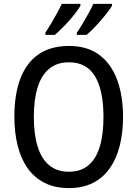

<svg xmlns="http://www.w3.org/2000/svg" viewBox="-20 -962 710 992"><path d="M615.7 -357.9Q615.7 -277.3 598.9 -210Q582 -142.6 547.6 -93.3Q513.2 -43.9 460.4 -17.1Q407.7 9.8 335.9 9.8Q262.7 9.8 209.5 -17.6Q156.2 -44.9 121.8 -94.2Q87.4 -143.6 70.8 -211.2Q54.2 -278.8 54.2 -358.9Q54.2 -474.6 85.4 -556.4Q116.7 -638.2 179.4 -681.4Q242.2 -724.6 336.4 -724.6Q431.6 -724.6 493.4 -678.2Q555.2 -631.8 585.4 -549.3Q615.7 -466.8 615.7 -357.9ZM154.8 -357.9Q154.8 -268.1 174.6 -204.6Q194.3 -141.1 234.6 -107.9Q274.9 -74.7 335.4 -74.7Q397 -74.7 436.5 -107.7Q476.1 -140.6 495.4 -203.9Q514.6 -267.1 514.6 -357.9Q514.6 -494.6 471.2 -567.4Q427.7 -640.1 336.4 -640.1Q274.9 -640.1 234.6 -607.2Q194.3 -574.2 174.6 -511.2Q154.8 -448.2 154.8 -357.9ZM558.6 -941.9V-932.1Q550.3 -918 534.9 -897.9Q519.5 -877.9 500.7 -856.2Q481.9 -834.5 462.6 -814.9Q443.4 -795.4 427.2 -781.7H377V-793.5Q392.1 -814.9 408.4 -842.5Q424.8 -870.1 439.5 -896.7Q454.1 -923.3 462.4 -941.9ZM395.5 -941.9V-932.1Q387.2 -917.5 372.3 -897.7Q357.4 -877.9 338.9 -856.9Q320.3 -835.9 300.5 -816.4Q280.8 -796.9 263.2 -781.7H214.4V-793.5Q229.5 -815.9 245.6 -843Q261.7 -870.1 276.1 -896.5Q290.5 -922.9 299.3 -941.9Z"/></svg>

Font: Open Sans SemiCondensed Medium
Style: Regular
Weight: 500
Width: 4
Designer: Monotype Design Team
Foundry: Monotype Imaging Inc.
Version: Version 3.000